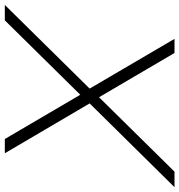

<svg xmlns="http://www.w3.org/2000/svg" viewBox="-46 -744 738 790"><g transform="rotate(-90 323.0 -349.0)"><path d="M292.5 -349.1 87.4 -698.2H146L328.1 -387.7L634.3 -698.2H697.8L353.5 -349.1L558.1 0H500L317.9 -310.5L11.7 0H-52.2Z"/></g></svg>

Font: Sansation Light
Style: Light Italic
Weight: 300
Designer: Bernd Montag
Version: Version 1.301